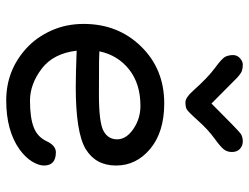

<svg xmlns="http://www.w3.org/2000/svg" viewBox="-112 -688 808 623"><g transform="rotate(90 291.5 -376.0)"><path d="M146 -294.9 179.7 -293.9Q196.3 -293.5 286.1 -293.5Q376 -293.5 403.8 -308.1Q431.6 -322.8 431.6 -352.5Q431.6 -382.3 397.9 -405.3Q364.3 -428.2 323.2 -428.2Q251.5 -428.2 205.1 -391.6Q158.7 -355 146 -294.9ZM473.6 -153.8Q516.6 -153.8 516.6 -115.2Q516.6 -97.7 503.2 -75.9Q489.7 -54.2 463.9 -35.6Q403.3 7.3 305.4 7.3Q207.5 7.3 135.7 -58.6Q100.1 -91.3 78.6 -139.2Q57.1 -187 57.1 -244.1Q57.1 -355.5 130.4 -430.4Q203.6 -505.4 314.9 -505.4Q407.7 -505.4 462.2 -460.2Q516.6 -415 516.6 -349.1Q516.6 -283.2 463.4 -250.7Q410.2 -218.3 261.2 -218.3Q221.7 -218.3 144 -221.2Q152.8 -145.5 202.6 -107.7Q252.4 -69.8 306.6 -69.8Q360.8 -69.8 392.3 -81.8Q423.8 -93.8 437.7 -123.8Q451.7 -153.8 473.6 -153.8ZM274.4 -598.6Q231.4 -647 199.7 -670.2Q168 -693.4 163.1 -704.6Q158.2 -715.8 158.2 -728.8Q158.2 -741.7 168.2 -751Q178.2 -760.3 189 -760.3Q199.7 -760.3 208.3 -757.8Q216.8 -755.4 231.4 -742.2L315.4 -658.7Q403.3 -746.6 413.3 -753.4Q423.3 -760.3 438 -760.3Q452.6 -760.3 462.6 -751Q472.7 -741.7 472.7 -725.3Q472.7 -709 463.6 -698Q454.6 -687 427.5 -667.5Q400.4 -647.9 370.6 -614.7Q340.8 -581.5 333.3 -577.9Q325.7 -574.2 311 -574.2Q296.4 -574.2 274.4 -598.6Z"/></g></svg>

Font: Oldenburg
Style: Regular
Weight: 400
Designer: Nicole Fally
Foundry: Nicole Fally
Version: Version 1.001